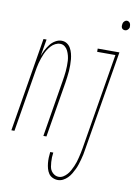

<svg xmlns="http://www.w3.org/2000/svg" viewBox="-133 -760 736 1046"><g transform="rotate(10 235.0 -237.0)"><path d="M-34 0 52 -520H69L53 -427Q59 -444 68 -461Q77 -478 88.5 -493Q100 -508 117 -518Q134 -528 151 -528Q168 -528 181 -519.5Q194 -511 201.5 -497.5Q209 -484 213 -468.5Q217 -453 218.5 -437.5Q220 -422 220 -405.5Q220 -389 219 -372.5Q218 -356 215.5 -339.5Q213 -323 211 -307L160 0H143L194 -310Q196 -324 198.5 -339Q201 -354 202 -368.5Q203 -383 203.5 -397.5Q204 -412 203 -426.5Q202 -441 198.5 -454.5Q195 -468 189 -480.5Q183 -493 172 -501.5Q161 -510 147 -510Q133 -510 120 -503.5Q107 -497 97 -486Q87 -475 79.5 -463Q72 -451 66.5 -438Q61 -425 56.5 -412Q52 -399 48.5 -385.5Q45 -372 42.5 -358.5Q40 -345 38 -332L-17 0ZM481 -644Q475 -644 470 -646.5Q465 -649 462.5 -654Q460 -659 460 -665Q460 -671 461 -676Q462 -684 468.5 -690.5Q475 -697 483 -697Q488 -697 493 -694Q498 -691 500.5 -686Q503 -681 503.5 -675Q504 -669 504 -664Q502 -656 495.5 -650Q489 -644 481 -644ZM262 223Q247 223 233 216.5Q219 210 211 198Q203 186 199 171.5Q195 157 193.5 142Q192 127 192.5 111.5Q193 96 195 80H212Q210 93 209.5 106.5Q209 120 210 133Q211 146 213 158.5Q215 171 222 181.5Q229 192 240 198.5Q251 205 264 205Q277 205 289 197.5Q301 190 310 179.5Q319 169 325.5 157Q332 145 337.5 132.5Q343 120 347 107.5Q351 95 354 82Q357 69 360 56Q363 43 365 30L453 -502H352V-520H472L380 33Q378 48 375 62Q372 76 368 90.5Q364 105 359.5 119Q355 133 348.5 146.5Q342 160 334 173.5Q326 187 315 198Q304 209 290.5 216Q277 223 262 223Z"/></g></svg>

Font: Iosevka Term Curly Thin
Style: Italic
Weight: 100
Italic angle: -9°
Designer: Belleve Invis
Foundry: Belleve Invis
Version: Version 32.3.0